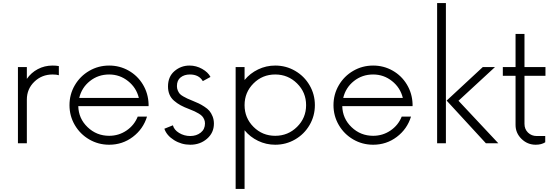

<svg xmlns="http://www.w3.org/2000/svg" viewBox="-20 -940 3645 1260"><path d="M325.2 -509.8Q348.6 -509.8 366.2 -506.3V-446.3Q352.1 -451.2 325.2 -451.2Q254.4 -451.2 205.3 -403.6Q156.2 -356 156.2 -286.1V0H97.7V-500H156.2V-422.4Q184.1 -462.9 228 -486.3Q272 -509.8 325.2 -509.8Z M955.1 -257.3V-243.7H493.7Q495.6 -162.1 554.7 -105.5Q613.8 -48.8 696.3 -48.8Q759.3 -48.8 810.3 -83.5Q861.3 -118.2 883.8 -174.8H944.8Q919.9 -93.3 851.8 -41.7Q783.7 9.8 696.3 9.8Q625.5 9.8 565.7 -24.9Q505.9 -59.6 470.9 -119.4Q436 -179.2 436 -250Q436 -320.8 470.9 -380.6Q505.9 -440.4 565.7 -475.1Q625.5 -509.8 696.3 -509.8Q765.6 -509.8 824.2 -476.6Q882.8 -443.4 917.7 -385.5Q952.6 -327.6 955.1 -257.3ZM696.3 -451.2Q624.5 -451.2 570.3 -408.2Q516.1 -365.2 500 -297.4H891.1Q875 -364.3 820.6 -407.7Q766.1 -451.2 696.3 -451.2Z M1228.5 9.8Q1170.9 9.8 1122.3 -20.5Q1073.7 -50.8 1058.6 -95.2L1114.7 -117.7Q1122.1 -87.9 1155.3 -67.6Q1188.5 -47.4 1228.5 -47.4Q1269 -47.4 1297.1 -69.6Q1325.2 -91.8 1325.2 -129.9Q1325.2 -144.5 1319.8 -156.7Q1314.5 -168.9 1306.6 -177.5Q1298.8 -186 1284.2 -194.8Q1269.5 -203.6 1256.6 -209.5Q1243.7 -215.3 1222.7 -223.6Q1189 -236.3 1165.5 -249Q1142.1 -261.7 1122.1 -279.1Q1102.1 -296.4 1092.3 -319.8Q1082.5 -343.3 1082.5 -372.6Q1082.5 -437 1125 -473.4Q1167.5 -509.8 1223.6 -509.8Q1267.6 -509.8 1306.6 -487.8Q1345.7 -465.8 1361.3 -435.1L1311 -407.7Q1285.2 -451.2 1226.1 -451.2Q1189.5 -451.2 1165.3 -432.1Q1141.1 -413.1 1141.1 -375Q1141.1 -359.4 1146.5 -346.7Q1151.9 -334 1158.9 -325.4Q1166 -316.9 1181.6 -307.9Q1197.3 -298.8 1209 -293.5Q1220.7 -288.1 1243.7 -278.8Q1269 -268.6 1284.4 -261.2Q1299.8 -253.9 1321 -240.2Q1342.3 -226.6 1354.2 -212.4Q1366.2 -198.2 1375 -176.5Q1383.8 -154.8 1383.8 -128.9Q1383.8 -68.8 1338.6 -29.5Q1293.5 9.8 1228.5 9.8Z M1786.1 -509.8Q1856.9 -509.8 1916.7 -475.1Q1976.6 -440.4 2011.5 -380.6Q2046.4 -320.8 2046.4 -250Q2046.4 -179.2 2011.5 -119.4Q1976.6 -59.6 1916.7 -24.9Q1856.9 9.8 1786.1 9.8Q1726.6 9.8 1673.8 -15.6Q1621.1 -41 1585 -85V299.8H1526.4V-500H1585V-415Q1621.1 -459 1673.8 -484.4Q1726.6 -509.8 1786.1 -509.8ZM1643.6 -107.4Q1702.1 -48.8 1786.1 -48.8Q1870.1 -48.8 1929.4 -107.4Q1988.8 -166 1988.8 -250Q1988.8 -334 1929.4 -392.6Q1870.1 -451.2 1786.1 -451.2Q1702.1 -451.2 1643.6 -392.6Q1585 -334 1585 -250Q1585 -166 1643.6 -107.4Z M2687.5 -257.3V-243.7H2226.1Q2228 -162.1 2287.1 -105.5Q2346.2 -48.8 2428.7 -48.8Q2491.7 -48.8 2542.7 -83.5Q2593.8 -118.2 2616.2 -174.8H2677.2Q2652.3 -93.3 2584.2 -41.7Q2516.1 9.8 2428.7 9.8Q2357.9 9.8 2298.1 -24.9Q2238.3 -59.6 2203.4 -119.4Q2168.5 -179.2 2168.5 -250Q2168.5 -320.8 2203.4 -380.6Q2238.3 -440.4 2298.1 -475.1Q2357.9 -509.8 2428.7 -509.8Q2498 -509.8 2556.6 -476.6Q2615.2 -443.4 2650.1 -385.5Q2685.1 -327.6 2687.5 -257.3ZM2428.7 -451.2Q2356.9 -451.2 2302.7 -408.2Q2248.5 -365.2 2232.4 -297.4H2623.5Q2607.4 -364.3 2553 -407.7Q2498.5 -451.2 2428.7 -451.2Z M2848.6 0V-919.9H2906.2V0ZM3168.5 0 2911.1 -279.8 3148.4 -500H3228.5L2988.8 -278.8L3250 0Z M3559.6 -442.4H3421.9V-127.4Q3421.9 -92.3 3445.1 -69.8Q3468.3 -47.4 3502 -47.4H3558.1V-6.3Q3533.2 9.8 3495.6 9.8Q3441.4 9.8 3402.3 -28.6Q3363.3 -66.9 3363.3 -120.1V-442.4H3279.8V-500H3363.3V-717.3H3421.9V-500H3559.6Z"/></svg>

Font: Now Alt Light
Style: Regular
Weight: 300
Designer: Alfredo Marco Pradil
Foundry: Alfredo Marco Pradil
Version: Version 1.002;PS 001.002;hotconv 1.0.88;makeotf.lib2.5.64775